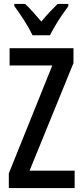

<svg xmlns="http://www.w3.org/2000/svg" viewBox="-20 -960 421 980"><path d="M361 0H25V-75L247 -626H29V-714H355V-638L131 -89H361ZM146 -780Q131 -812 104.5 -854Q78 -896 53 -929V-940H108Q126 -924 147.5 -899.5Q169 -875 191 -850Q215 -879 232.5 -897.5Q250 -916 274 -940H329V-929Q314 -909 296 -882.5Q278 -856 262 -829Q246 -802 235 -780Z"/></svg>

Font: Noto Sans Thai Looped ExtraCondensed Medium
Style: Regular
Weight: 500
Width: 2
Designer: Sasikarn Vongin, Ben Mitchell
Foundry: The Fontpad Ltd
Version: Version 1.001; ttfautohint (v1.8.4.7-5d5b)